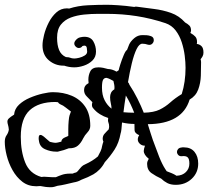

<svg xmlns="http://www.w3.org/2000/svg" viewBox="-27 -661 875 804"><path d="M186 123Q164 123 142 118Q138 118 133.5 118.5Q129 119 125 119Q91 119 66.5 100Q42 81 25.5 51.5Q9 22 1 -10Q-7 -42 -7 -67Q-7 -84 0.5 -94.5Q8 -105 10 -118Q9 -130 6.5 -138Q4 -146 4 -152Q4 -159 10 -165Q16 -171 32 -181Q34 -205 52.5 -222.5Q71 -240 98 -251.5Q125 -263 151.5 -269Q178 -275 195 -275Q238 -275 273.5 -260Q309 -245 330 -214Q351 -183 351 -134Q351 -119 339.5 -107Q328 -95 321 -81Q312 -62 299 -51Q286 -40 263 -40H261Q251 -36 240 -32.5Q229 -29 219 -27Q215 -25 211 -26H207Q185 -26 162 -36Q139 -46 136 -72Q135 -75 135 -78Q135 -81 135 -83Q135 -96 142 -96Q148 -96 156.5 -89Q165 -82 172.5 -75Q180 -68 182 -67Q187 -66 193.5 -64.5Q200 -63 207 -63Q212 -63 230 -68Q230 -80 248 -87L253 -89L259 -92V-95Q259 -103 259 -120Q259 -137 260.5 -154Q262 -171 264 -177L270 -194Q260 -201 248.5 -210.5Q237 -220 226 -224Q219 -227 216 -233Q213 -233 210.5 -233.5Q208 -234 205 -234Q135 -234 97.5 -199.5Q60 -165 60 -88Q60 -27 78.5 19.5Q97 66 146 80Q150 80 152.5 79.5Q155 79 157 79Q167 79 174 80Q181 81 191 81H207Q218 76 232.5 71Q247 66 266 66H277Q281 64 284.5 63Q288 62 292 61Q298 57 300 54L304 49Q308 44 314 37.5Q320 31 330 27Q361 13 383 -6Q389 -17 394 -27.5Q399 -38 401 -51Q402 -54 403 -59Q404 -64 406 -68Q405 -70 404 -73Q403 -76 403 -79Q403 -92 410 -100Q417 -108 421 -112L428 -119Q429 -123 429.5 -125.5Q430 -128 430 -131Q430 -141 427 -148Q424 -155 426 -167Q407 -173 391 -183Q375 -193 363 -208Q358 -213 358 -222Q358 -225 358.5 -227.5Q359 -230 360 -233L358 -235Q348 -246 336.5 -257Q325 -268 325 -284Q325 -303 344 -313Q344 -317 343.5 -320Q343 -323 343 -327Q343 -347 351.5 -363Q360 -379 385 -379Q395 -379 405 -377Q415 -375 425 -372Q442 -372 461 -361Q462 -362 466 -364L470 -367Q471 -373 477 -392Q483 -411 491 -430Q499 -449 505 -452L514 -475Q520 -488 535 -501Q550 -514 569 -514Q579 -514 587 -513.5Q595 -513 604 -510Q617 -506 617 -493Q617 -484 610 -477.5Q603 -471 592 -474Q581 -478 569 -478Q556 -478 545 -455.5Q534 -433 525 -396Q516 -359 509 -317L511 -314Q513 -312 513.5 -310Q514 -308 515 -306Q533 -279 548.5 -248Q564 -217 575 -189Q617 -190 641.5 -202Q666 -214 686 -232Q706 -250 734 -267Q742 -292 746 -320Q750 -348 750 -377Q750 -400 746.5 -428Q743 -456 734 -484Q725 -512 708.5 -533.5Q692 -555 666 -564Q606 -584 545.5 -593.5Q485 -603 421 -603H383Q355 -603 325 -600Q295 -597 269.5 -587.5Q244 -578 228 -558Q212 -538 212 -503Q212 -472 220.5 -451.5Q229 -431 249 -422Q255 -422 260.5 -421Q266 -420 271 -418L274 -417Q276 -417 278.5 -416.5Q281 -416 284 -416Q292 -416 304.5 -419Q317 -422 327.5 -428.5Q338 -435 338 -445Q338 -451 336.5 -460.5Q335 -470 326 -470Q323 -470 321 -469Q319 -468 318 -468Q313 -460 303 -460Q296 -460 290 -466Q284 -472 284 -479Q284 -485 288 -490Q297 -502 308 -504.5Q319 -507 326 -507Q353 -507 364 -487.5Q375 -468 375 -445Q375 -422 360 -407.5Q345 -393 324 -386Q303 -379 284 -379Q272 -379 261.5 -381Q251 -383 242 -386H239Q204 -386 177.5 -408.5Q151 -431 151 -471Q151 -489 157.5 -515Q164 -541 177 -566.5Q190 -592 209 -609Q228 -626 253 -626Q259 -626 262 -625Q299 -637 341.5 -639Q384 -641 421 -641Q438 -641 468.5 -639Q499 -637 535 -632Q541 -634 546 -633Q581 -628 618 -623.5Q655 -619 689 -607Q723 -595 748 -567Q759 -561 766 -554Q773 -547 773 -533Q773 -530 772 -527.5Q771 -525 770 -523L772 -522Q783 -516 790.5 -508Q798 -500 798 -486Q798 -485 798 -482Q798 -479 797 -477Q808 -476 816.5 -468Q825 -460 825 -441Q825 -432 821.5 -425.5Q818 -419 813 -413Q815 -407 815 -401Q815 -375 814 -344Q813 -313 803 -286Q793 -259 767 -244Q736 -142 592 -141L595 -131Q599 -119 603.5 -104Q608 -89 614 -72Q615 -71 615 -70Q615 -69 616 -67Q627 -36 639.5 -4.5Q652 27 665 47L671 56Q682 60 692.5 64.5Q703 69 709 73L712 75Q737 74 751.5 59.5Q766 45 766 24Q766 4 758.5 -2.5Q751 -9 735 -7Q725 -6 719.5 -12Q714 -18 714 -25Q714 -31 718.5 -36.5Q723 -42 731 -43Q734 -44 737 -44Q740 -44 743 -44Q772 -44 787.5 -25Q803 -6 803 24Q803 62 776 87.5Q749 113 709 113Q688 113 673.5 105.5Q659 98 648 87Q626 77 607.5 64Q589 51 589 25Q589 19 591 14Q593 9 596 4Q575 -13 575 -29Q575 -36 580 -51H579Q567 -51 558.5 -59Q550 -67 550 -77Q550 -86 556 -95Q537 -103 536.5 -115.5Q536 -128 536 -142Q510 -142 484 -148Q483 -132 481.5 -119.5Q480 -107 478 -102Q471 -63 453 -35Q435 -7 412 18Q403 35 390.5 48Q378 61 364 69Q343 81 313 92Q300 100 281 103Q264 107 247 111Q230 115 214 117Q208 119 201 121Q194 123 186 123ZM440 -206Q440 -216 437 -228.5Q434 -241 434 -254Q434 -264 438 -272.5Q442 -281 452 -287Q453 -297 451.5 -305.5Q450 -314 448 -322Q441 -326 434 -329.5Q427 -333 419 -335Q409 -335 404.5 -326.5Q400 -318 400 -294Q400 -263 411 -241.5Q422 -220 440 -206ZM535 -189Q528 -207 519.5 -225Q511 -243 500 -261Q497 -243 494.5 -225.5Q492 -208 490 -191Q501 -190 512.5 -189.5Q524 -189 535 -189Z"/></svg>

Font: Are You Serious
Style: Regular
Weight: 400
Designer: Robert E. Leuschke
Foundry: Robert E. Leuschke
Version: Version 1.100